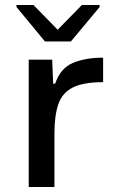

<svg xmlns="http://www.w3.org/2000/svg" viewBox="-20 -749 465 769"><path d="M95 0V-510H189L193 -414H201Q222 -476 272 -497Q322 -518 393 -518V-420Q314 -420 271.5 -398.5Q229 -377 213.5 -331.5Q198 -286 198 -213V0ZM160 -583 46 -721V-729H114L211 -630L308 -729H379V-721L264 -583Z"/></svg>

Font: Saira Expanded Medium
Style: Regular
Weight: 500
Width: 7
Designer: Hector Gatti with collaboration of the Omnibus-Type team
Foundry: Omnibus-Type
Version: Version 1.100; ttfautohint (v1.8.3)